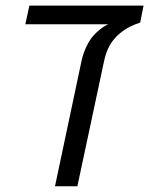

<svg xmlns="http://www.w3.org/2000/svg" viewBox="-20 -650 521 670"><path d="M171.9 0 264.6 -438Q270.5 -464.4 281.5 -487.3Q292.5 -510.3 305.7 -525.4Q316.4 -537.1 328.6 -547.1Q340.8 -557.1 351.1 -562L357.9 -565.4H68.4L82.5 -630.4H481L469.2 -571.3Q451.7 -565.9 433.1 -556.6Q414.6 -547.4 396 -531.7Q376.5 -515.1 363 -491.7Q349.6 -468.3 342.8 -435.1L250 0Z"/></svg>

Font: Open Sans SemiCondensed
Style: Italic
Weight: 400
Width: 4
Italic angle: -12°
Designer: Monotype Design Team
Foundry: Monotype Imaging Inc.
Version: Version 3.000